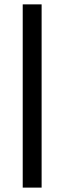

<svg xmlns="http://www.w3.org/2000/svg" viewBox="-20 -731 294 883"><path d="M171.4 -710.9V131.8H84.5V-710.9Z"/></svg>

Font: Vazirmatn UI FD ExtraBold
Style: Regular
Weight: 800
Designer: Saber Rastikerdar
Foundry: Saber Rastikerdar
Version: Version 33.003